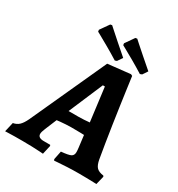

<svg xmlns="http://www.w3.org/2000/svg" viewBox="-237 -980 1040 1119"><g transform="rotate(30 283.0 -421.0)"><path d="M518.8 -129.9Q525.4 -93.7 540 -79Q554.6 -64.3 586.1 -60.2L589.9 -54L575.8 3Q575.8 3 555 2.2Q534.3 1.5 506.7 1Q479.1 0.5 458.1 0.5Q417.6 0.5 379.9 2.3Q342.2 4.1 318.5 6.1Q294.9 8.2 294.9 8.2L290.6 0.3L302.2 -57.3Q351.9 -61.8 367.2 -70Q382.5 -78.2 382.5 -100.1Q382.5 -105.9 381.9 -113.4Q381.4 -120.9 380.3 -129.1L370.4 -208.8Q363.8 -209.3 346.2 -209.6Q328.6 -209.8 310.3 -210Q292.1 -210.2 282.6 -210.2Q268.1 -210.2 248.7 -209Q229.4 -207.7 212.5 -206.2Q195.7 -204.7 189.1 -203.6L156.3 -124.4Q145.9 -99.9 145.9 -87Q145.9 -60.4 185.4 -60.4H228.3L231.5 -54.3L217.9 5.6Q217.9 5.6 195.9 4.1Q173.9 2.5 141.4 1.5Q108.9 0.5 77.8 0.5Q52.2 0.5 25.2 0.7Q-1.8 1 -20.1 1.8Q-38.5 2.5 -38.5 2.5L-23.7 -61.4Q-0.6 -65.3 15.8 -80.1Q32.3 -95 48.3 -129L279.7 -636L430.7 -652.5L441.4 -647.1Q441.4 -647.1 444.9 -621.3Q448.4 -595.6 454.4 -552.1Q460.4 -508.6 468.2 -454.3Q476 -399.9 484.7 -342Q493.3 -284 502.3 -229Q511.4 -174 518.8 -129.9ZM222.9 -284.5H291.2Q307.2 -284.5 327.2 -285.8Q347.3 -287.2 363.3 -288.7L334.6 -514.3H320.9ZM474.9 -678.9Q432.9 -705.2 394.5 -727.2Q356.1 -749.2 331.4 -762.7Q306.8 -776.3 306.8 -776.3L305.2 -788L347 -848.1L358.7 -849.9Q358.7 -849.9 381 -829.8Q403.3 -809.8 438.1 -779.4Q473 -749.1 509.9 -717.1L487.8 -683.9ZM308.8 -674Q266.8 -700.3 228.4 -722.2Q190 -744.2 165.3 -757.8Q140.7 -771.4 140.7 -771.4L139.1 -783.1L180.9 -842.6L192.6 -844.9Q192.6 -844.9 214.9 -824.9Q237.2 -804.9 272 -774.2Q306.9 -743.6 343.8 -711.6L321.2 -678.5Z"/></g></svg>

Font: Alegreya
Style: Italic
Weight: 400
Italic angle: -7°
Designer: Juan Pablo del Peral
Foundry: Huerta Tipografica
Version: Version 2.009